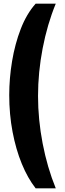

<svg xmlns="http://www.w3.org/2000/svg" viewBox="-20 -820 352 1040"><path d="M30 -305Q30 -396 45.5 -489Q61 -582 92.5 -663.5Q124 -745 173 -800H282Q236 -688 211 -558Q186 -428 186 -300Q186 -173 211 -43Q236 87 282 200H173Q130 145 98 67Q66 -11 48 -106Q30 -201 30 -305Z"/></svg>

Font: Big Shoulders Text Black
Style: Regular
Weight: 900
Designer: Patric King
Foundry: XO Type Co
Version: Version 1.000; ttfautohint (v1.8.2)